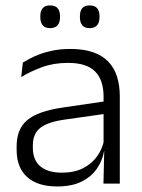

<svg xmlns="http://www.w3.org/2000/svg" viewBox="-20 -679 526 710"><path d="M423 0H362.5L365.5 -121.5L363 -131V-288.5V-321Q363 -384 331.2 -415.2Q299.5 -446.5 231.5 -446.5Q178.5 -446.5 135 -430.5Q91.5 -414.5 58.5 -394L64.5 -447.5Q82.5 -459 108 -470.8Q133.5 -482.5 166.8 -490.2Q200 -498 240 -498Q289 -498 323.8 -486Q358.5 -474 380.5 -451Q402.5 -428 412.8 -395.5Q423 -363 423 -322.5ZM191.5 10.5Q119 10.5 80.2 -24.5Q41.5 -59.5 41.5 -125V-138Q41.5 -202.5 81.2 -235.2Q121 -268 210 -281L373 -305L376 -259L217.5 -236.5Q155.5 -227.5 128.5 -205.8Q101.5 -184 101.5 -141.5V-132.5Q101.5 -87.5 129 -64Q156.5 -40.5 209.5 -40.5Q255 -40.5 287.2 -57Q319.5 -73.5 339.2 -101.2Q359 -129 365.5 -163.5L377.5 -120.5H365Q359 -86 338.8 -56Q318.5 -26 282.2 -7.8Q246 10.5 191.5 10.5ZM165 -575Q147 -575 138 -585.5Q129 -596 129 -616V-619Q129 -638.5 138 -648.8Q147 -659 165 -659Q184 -659 193 -648.8Q202 -638.5 202 -619V-616Q202 -596 193 -585.5Q184 -575 165 -575ZM311.5 -575Q293 -575 284.2 -585.5Q275.5 -596 275.5 -616V-619Q275.5 -638.5 284.2 -648.8Q293 -659 311.5 -659Q330 -659 339 -648.8Q348 -638.5 348 -619V-616Q348 -596 339 -585.5Q330 -575 311.5 -575Z"/></svg>

Font: Anek Devanagari Medium Light
Style: Regular
Weight: 300
Version: Version 1.003